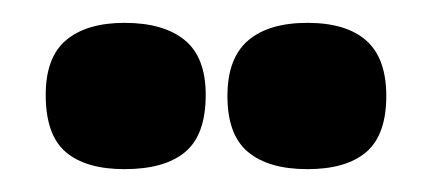

<svg xmlns="http://www.w3.org/2000/svg" viewBox="-20 -713 378 168"><path d="M179 -629Q179 -662 197 -677.5Q215 -693 249 -693Q283 -693 300.5 -677.5Q318 -662 318 -629Q318 -595 300.5 -580Q283 -565 249 -565Q215 -565 197 -580Q179 -595 179 -629ZM20 -630Q20 -663 38 -678Q56 -693 89 -693Q123 -693 141.5 -678Q160 -663 160 -630Q160 -595 142 -580Q124 -565 89 -565Q55 -565 37.5 -580Q20 -595 20 -630Z"/></svg>

Font: Bricolage Grotesque 96pt Condensed ExBd
Style: Regular
Weight: 800
Width: 3
Designer: Mathieu Triay
Foundry: Atelier Triay
Version: Version 1.001;Glyphs 3.2 (3207)